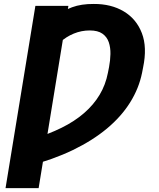

<svg xmlns="http://www.w3.org/2000/svg" viewBox="-20 -756 813 980"><path d="M329.1 -726.1 177.2 204.1H8.3L160.6 -726.1ZM121.6 92.3 143.6 -45.4Q227.5 -70.8 294.2 -103.8Q360.8 -136.7 409.4 -179Q458 -221.2 488.5 -272.2Q519 -323.2 530.8 -384.3L536.6 -413.6Q543 -447.3 543.7 -480.2Q544.4 -513.2 535.2 -540.5Q525.9 -567.9 502.7 -584.2Q479.5 -600.6 438 -600.6Q395.5 -600.6 356.4 -584.5Q317.4 -568.4 286.6 -540Q255.9 -511.7 238.3 -475.1L272 -674.8Q300.8 -701.7 347.9 -719Q395 -736.3 458.5 -735.8Q547.4 -736.3 611.8 -697.8Q676.3 -659.2 704.1 -586.9Q731.9 -514.6 710.4 -411.6L705.1 -384.3Q689 -304.7 644 -232.9Q599.1 -161.1 526.1 -100.1Q453.1 -39.1 352.1 9.8Q251 58.6 121.6 92.3Z"/></svg>

Font: Inter 20pt ExtraBold
Style: Italic
Weight: 800
Italic angle: -9.3988°
Version: Version 4.001;git-66647c0bb